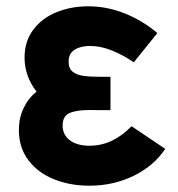

<svg xmlns="http://www.w3.org/2000/svg" viewBox="-20 -575 565 610"><path d="M505 -102Q468.5 -47.5 404.2 -16.2Q340 15 264 15Q202.5 15 151.5 -5.5Q100.5 -26 70.2 -66Q40 -106 40 -162Q40 -200 54.8 -231.2Q69.5 -262.5 96 -284Q58 -333.5 58 -392Q58 -444 86 -481Q114 -518 160.2 -536.5Q206.5 -555 260 -555Q319.5 -555 376 -532.5Q432.5 -510 480 -470L405 -377Q372 -400 335.8 -414.5Q299.5 -429 266 -429Q236 -429 217 -417Q198 -405 198 -379Q198 -357.5 210.8 -347.2Q223.5 -337 244.5 -334Q265.5 -331 299 -331H331V-225H299L265 -225.5Q223.5 -225.5 201.2 -216Q179 -206.5 179 -176Q179 -146.5 202 -129.2Q225 -112 265 -112Q337.5 -112 398 -174Z"/></svg>

Font: Hauora ExtraBold
Style: Regular
Weight: 800
Designer: Wayne Shih
Foundry: WCYS
Version: Version 1.001